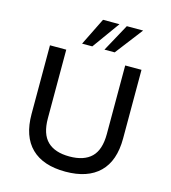

<svg xmlns="http://www.w3.org/2000/svg" viewBox="-134 -1045 1034 1161"><g transform="rotate(15 383.0 -464.0)"><path d="M383 9Q243 9 169.5 -63Q96 -135 96 -275V-705H198V-276Q198 -177 245 -131.5Q292 -86 383 -86Q474 -86 520.5 -131.5Q567 -177 567 -276V-705H669V-275Q669 -135 595.5 -63Q522 9 383 9ZM281 -765 366 -937H469L345 -765ZM421 -765 515 -937H617L485 -765Z"/></g></svg>

Font: Nunito Sans 7pt Medium
Style: Regular
Weight: 500
Designer: Vernon Adams
Foundry: Vernon Adams
Version: Version 3.101;gftools[0.9.27]